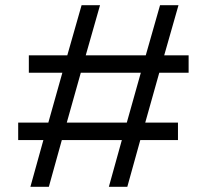

<svg xmlns="http://www.w3.org/2000/svg" viewBox="-20 -719 796 739"><path d="M147 -180H50V-247H166L220 -439H91V-506H239L294 -699H365L310 -506H541L596 -699H667L612 -506H706V-439H593L539 -247H665V-180H520L470 0H399L449 -180H218L168 0H97ZM468 -247 522 -439H291L237 -247Z"/></svg>

Font: Prompt Light
Style: Regular
Weight: 300
Designer: Katatrad Team
Foundry: CadsonDemak
Version: Version 1.001